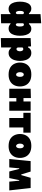

<svg xmlns="http://www.w3.org/2000/svg" viewBox="1742 -2532 988 4512"><g transform="rotate(90 2236.0 -276.0)"><path d="M312.5 198V-30H302Q284 -13.5 256.5 1.2Q229 16 192 16Q129.5 16 91.5 -20.8Q53.5 -57.5 36.2 -118.2Q19 -179 19 -251Q19 -328 36.5 -388.2Q54 -448.5 90.5 -483.2Q127 -518 184 -518Q223.5 -518 250.5 -500.5Q277.5 -483 296 -462H312.5V-734L526.5 -750V-462H543Q562 -483 588.8 -500.5Q615.5 -518 655 -518Q712 -518 748.5 -483.2Q785 -448.5 802.5 -388.2Q820 -328 820 -251Q820 -179 802.8 -118.2Q785.5 -57.5 747.5 -20.8Q709.5 16 647 16Q610 16 582.5 1.2Q555 -13.5 537 -30H526.5V192ZM282.5 -154Q294 -154 302.2 -164.2Q310.5 -174.5 312.5 -187V-323.5Q302 -344.5 282 -344.5Q258.5 -344.5 247.2 -321.8Q236 -299 236 -249Q236 -205 247.8 -179.5Q259.5 -154 282.5 -154ZM556.5 -154Q579.5 -154 591.2 -179.5Q603 -205 603 -249Q603 -299 591.8 -321.8Q580.5 -344.5 557 -344.5Q536 -344.5 526.5 -323.5V-187Q529 -174.5 536.8 -164.2Q544.5 -154 556.5 -154Z M874 198V-502L1069 -512L1076 -440H1092Q1114.5 -481.5 1146.8 -499.8Q1179 -518 1223 -518Q1287 -518 1329 -482.2Q1371 -446.5 1391.5 -386Q1412 -325.5 1412 -251Q1412 -181.5 1392.2 -120.5Q1372.5 -59.5 1331 -21.8Q1289.5 16 1224 16Q1183.5 16 1155.5 -0.8Q1127.5 -17.5 1107 -45H1096V192ZM1133 -169Q1158 -169 1171.5 -194Q1185 -219 1185 -249Q1185 -281.5 1171.8 -305.8Q1158.5 -330 1133 -330Q1122 -330 1112 -324.8Q1102 -319.5 1096 -312V-197Q1100 -186 1109.5 -177.5Q1119 -169 1133 -169Z M1734 16Q1633 16 1570.5 -21.5Q1508 -59 1479 -120Q1450 -181 1450 -251Q1450 -326 1480 -386.5Q1510 -447 1571.8 -482.5Q1633.5 -518 1729 -518Q1827 -518 1889.5 -482.2Q1952 -446.5 1982 -386Q2012 -325.5 2012 -251Q2012 -174 1980.8 -113.8Q1949.5 -53.5 1887.5 -18.8Q1825.5 16 1734 16ZM1733 -161Q1760 -161 1773 -188Q1786 -215 1786 -251Q1786 -297 1770.2 -319Q1754.5 -341 1732 -341Q1705 -341 1690.5 -315.5Q1676 -290 1676 -251Q1676 -215 1691 -188Q1706 -161 1733 -161Z M2065 0V-502L2284 -508V-334H2364V-502H2583V0H2364V-166H2284V0Z M2753.5 0V-331H2631V-502H3098V-331H2975.5V0Z M3413 16Q3312 16 3249.5 -21.5Q3187 -59 3158 -120Q3129 -181 3129 -251Q3129 -326 3159 -386.5Q3189 -447 3250.8 -482.5Q3312.5 -518 3408 -518Q3506 -518 3568.5 -482.2Q3631 -446.5 3661 -386Q3691 -325.5 3691 -251Q3691 -174 3659.8 -113.8Q3628.5 -53.5 3566.5 -18.8Q3504.5 16 3413 16ZM3412 -161Q3439 -161 3452 -188Q3465 -215 3465 -251Q3465 -297 3449.2 -319Q3433.5 -341 3411 -341Q3384 -341 3369.5 -315.5Q3355 -290 3355 -251Q3355 -215 3370 -188Q3385 -161 3412 -161Z M3716.5 0Q3722 -54 3727.2 -107.8Q3732.5 -161.5 3737.5 -215L3744 -282Q3749.5 -336.5 3755 -392Q3760.5 -447.5 3765.5 -502H4011.5Q4020 -474.5 4028.8 -446.2Q4037.5 -418 4046 -390L4079.5 -281.5H4094.5L4126 -390Q4134.5 -418.5 4142.5 -446.8Q4150.5 -475 4158.5 -502H4398.5Q4404.5 -448.5 4410.8 -392.2Q4417 -336 4423 -282.5L4431 -211Q4436.5 -161 4442.5 -107.5Q4448.5 -54 4454.5 0H4248.5Q4245 -36 4241.8 -72Q4238.5 -108 4235 -143.5L4226.5 -234H4212.5L4193 -138.5Q4186 -103.5 4178.8 -69.2Q4171.5 -35 4164.5 0H4010Q4001 -35 3992.2 -68.5Q3983.5 -102 3975 -135.5L3949.5 -234H3935.5L3927.5 -147Q3924 -109.5 3920.8 -73Q3917.5 -36.5 3914 0Z"/></g></svg>

Font: Commissioner Black
Style: Regular
Weight: 900
Designer: Kostas Bartsokas
Foundry: Kostas Bartsokas
Version: Version 1.000; ttfautohint (v1.8.3)